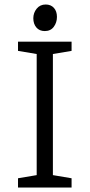

<svg xmlns="http://www.w3.org/2000/svg" viewBox="-20 -833 399 853"><path d="M60 0V-41L143 -55V-593L60 -607V-648H298V-607L215 -593V-55L298 -41V0ZM179 -695Q155 -695 141.5 -711Q128 -727 128 -752Q128 -776 143 -794.5Q158 -813 183 -813Q206 -813 219.5 -798Q233 -783 233 -758Q233 -733 219 -714Q205 -695 179 -695Z"/></svg>

Font: Faustina Light
Style: Regular
Weight: 300
Designer: Alfonso Garcia
Foundry: http://www.omnibus-type.com
Version: Version 1.200